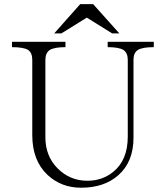

<svg xmlns="http://www.w3.org/2000/svg" viewBox="-20 -877 790 915"><path d="M37.1 -677.7V-652.3Q92.8 -652.3 114.3 -638.7Q133.8 -625 133.8 -591.8V-233.4Q133.8 -111.3 207 -43Q272.5 17.6 366.2 17.6Q476.6 17.6 543.9 -42Q616.2 -105.5 616.2 -220.7V-591.8Q616.2 -625 636.7 -638.7Q658.2 -652.3 712.9 -652.3V-677.7H493.2V-652.3Q546.9 -652.3 568.4 -638.7Q588.9 -625 588.9 -591.8V-226.6Q588.9 -115.2 521.5 -59.6Q468.8 -15.6 396.5 -15.6Q313.5 -15.6 254.9 -74.2Q196.3 -132.8 196.3 -222.7V-591.8Q196.3 -624 216.8 -638.7Q239.3 -652.3 292 -652.3V-677.7ZM548.8 -717.8 423.8 -857.4H362.3L238.3 -717.8H272.5L393.6 -793L514.6 -717.8Z"/></svg>

Font: Batang
Style: Regular
Weight: 400
Version: Version 2.21